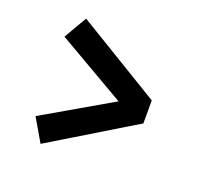

<svg xmlns="http://www.w3.org/2000/svg" viewBox="-100 -653 849 788"><g transform="rotate(20 325.0 -259.5)"><path d="M149.3 14 91.1 -86 452.6 -295.5V-223.5L91.1 -433L149.3 -533L517.3 -309.7V-209.3Z"/></g></svg>

Font: Trispace Thin
Style: Regular
Weight: 100
Designer: Tyler Finck
Foundry: Etcetera Type Company
Version: Version 1.210